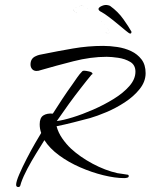

<svg xmlns="http://www.w3.org/2000/svg" viewBox="-20 -687 607 774"><path d="M54 67Q45 67 45 58Q45 45 57.5 16Q70 -13 87.5 -47Q105 -81 121.5 -109.5Q138 -138 146 -151Q140 -168 140 -186Q140 -212 154.5 -221.5Q169 -231 193 -229Q212 -259 231.5 -288.5Q251 -318 272 -347Q281 -360 291 -374.5Q301 -389 312 -400Q314 -402 320 -402Q325 -402 339 -399Q353 -396 353 -389Q353 -388 349 -386Q339 -374 329 -361.5Q319 -349 309 -336Q283 -303 258 -268.5Q233 -234 209 -199Q234 -202 273 -214Q312 -226 355.5 -245Q399 -264 438 -288Q477 -312 501.5 -340Q526 -368 526 -398Q526 -425 505 -437.5Q484 -450 456.5 -454Q429 -458 410 -458Q346 -458 275.5 -440Q205 -422 143 -404Q136 -401 127 -401Q116 -401 109.5 -408.5Q103 -416 103 -427Q103 -452 125 -461Q131 -464 139 -466Q147 -468 154 -469Q213 -481 274 -491.5Q335 -502 396 -502Q423 -502 453 -497.5Q483 -493 508.5 -481Q534 -469 550.5 -447.5Q567 -426 567 -392Q567 -358 543 -328Q519 -298 483 -274.5Q447 -251 409 -235Q371 -219 343 -211Q309 -202 275.5 -193.5Q242 -185 208 -178Q215 -152 231 -129Q247 -106 266 -88Q303 -54 353.5 -27Q404 0 453 11Q464 13 473.5 14Q483 15 493 17Q499 17 499 23Q499 28 492.5 29.5Q486 31 481 31Q444 31 397 19.5Q350 8 303 -12.5Q256 -33 218 -61Q180 -89 159 -122Q144 -98 125.5 -68Q107 -38 90.5 -7Q74 24 65 50Q64 54 62 60.5Q60 67 54 67ZM503 -552Q501 -552 487.5 -563Q474 -574 455.5 -589.5Q437 -605 419 -618.5Q401 -632 390 -638Q377 -644 377 -651Q378 -658 391.5 -663.5Q405 -669 415 -666Q417 -666 419.5 -665Q422 -664 424 -663Q456 -640 477.5 -609.5Q499 -579 509 -561Q509 -560 509.5 -560Q510 -560 510 -559Q510 -550 503 -552ZM421 -559Q421 -558 421 -558Q421 -557 421 -557Q421 -556 420 -556Q420 -555 420 -555Q420 -555 420 -554Q419 -554 419 -554Q419 -553 418 -553Q418 -553 418 -553Q417 -552 417 -552Q417 -552 416 -552Q416 -552 415.5 -552Q415 -552 415 -552H416H417L418 -553L419 -554H420V-555V-556L421 -557V-558V-559V-560Q421 -560 420.5 -560Q420 -560 420 -560Q420 -560 420 -560Q420 -560 420 -560Q420 -560 420 -561Q420 -561 420 -561Q420 -561 420 -561L419 -563L418 -564L417 -566L416 -567L415 -569L414 -571L413 -572L412 -574L410 -576L409 -577L408 -579L406 -581L405 -583L403 -585L402 -587L400 -589L399 -590L397 -592L395 -594L394 -596L392 -598L390 -600L388 -602L387 -605L385 -607L383 -609L381 -611L379 -613L377 -615L375 -617L373 -619L371 -621L368 -623L366 -625L364 -627L362 -629L360 -631L357 -633L355 -635L353 -637L351 -639L348 -641L346 -643L343 -645L341 -647L339 -649L336 -651L334 -653L331 -654L329 -656L326 -658L323 -660Q323 -660 323 -660Q323 -660 322 -660Q322 -660 321 -661Q321 -661 320 -661Q319 -662 319 -661V-662H318H317L316 -663H315H314H311H308Q310 -664 311 -663.5Q312 -663 311 -663Q312 -663 314 -663Q315 -663 315 -663Q315 -663 316 -663Q316 -663 316 -663Q317 -663 317 -662Q317 -662 318 -662Q318 -662 319 -662Q319 -662 319 -661Q319 -662 320 -661H321L322 -660H323Q325 -659 326 -658Q328 -657 329 -656Q330 -655 331 -654Q332 -653 334 -653Q335 -652 336 -651Q337 -650 339 -649Q340 -648 341 -647Q342 -646 343 -645Q345 -644 346 -643Q347 -642 348 -641Q349 -640 351 -639Q352 -638 353 -637Q354 -636 355 -635Q356 -634 357 -633Q359 -632 360 -631Q361 -630 362 -629Q363 -628 364 -627Q365 -626 366 -625Q367 -624 368 -623Q369 -622 371 -621Q372 -620 373 -619Q374 -618 375 -617Q376 -616 377 -615Q378 -614 379 -613Q380 -612 381 -611Q382 -610 383 -609Q384 -608 385 -607Q386 -606 387 -605Q388 -603 388 -602Q389 -602 390 -600Q391 -599 392 -598Q393 -597 394 -596Q395 -595 395 -594Q396 -593 397 -592Q398 -591 399 -590Q400 -590 400 -589Q401 -588 402 -587Q403 -586 403 -585Q404 -584 405 -583Q406 -582 406 -581Q407 -580 408 -579Q408 -578 409 -577Q410 -576 410 -576Q411 -575 412 -574Q412 -573 413 -572Q413 -571 414 -571Q414 -570 415 -569Q415 -568 416 -567Q417 -567 417 -566Q417 -565 418 -564Q419 -563 419 -562.5Q419 -562 419 -563Q419 -562 420 -561V-560Q420 -560 420.5 -560Q421 -560 421 -560Q421 -560 421 -560Q421 -560 421 -560Q421 -560 421 -559Q421 -560 421 -559Q421 -559 421 -559ZM414 -552Q414 -552 413 -552Q413 -552 413 -552Q413 -553 412 -553Q412 -553 411 -553Q411 -554 410 -554Q410 -554 409 -554Q409 -555 408 -555Q408 -556 407 -556Q406 -557 405 -557Q405 -558 404 -558Q403 -559 402 -559Q401 -560 400 -561Q399 -561 398 -562Q397 -563 396 -563Q395 -564 394 -565Q393 -565 392 -566Q391 -567 390 -568Q389 -569 388 -570Q386 -571 385 -571Q384 -572 383 -573Q381 -574 379 -576Q376 -578 376 -578L372 -580L370 -582L367 -584L364 -586L361 -588L359 -590L356 -592L353 -594L350 -596L347 -598L344 -600L341 -602L338 -604L336 -606L333 -608L330 -610L327 -612L324 -614L322 -615L319 -617L316 -619L314 -620L311 -622L309 -624L306 -625L304 -626L302 -628L300 -629L298 -630L296 -631L294 -632L292 -633L290 -634Q287 -635 285 -637Q283 -638 282 -639Q281 -639 280 -641Q279 -641 279 -642Q278 -643 277.5 -644Q277 -645 278 -644Q277 -645 277 -647Q277 -649 278 -649Q278 -650 278 -651Q279 -652 280 -652Q280 -653 281 -654Q282 -655 283 -655Q284 -656 285 -657Q286 -658 288 -658Q289 -659 290 -659Q292 -660 293 -661Q294 -661 296 -662Q298 -662 299 -662Q300 -663 302 -663Q304 -663 305 -663Q306 -664 308 -663H305H302L299 -662H296L293 -661L290 -659L288 -658L285 -657L283 -655L281 -654L280 -652L278 -651V-649L277 -647L278 -644L279 -642L280 -641L282 -639L285 -637L290 -634Q290 -634 290 -634Q290 -634 292 -633Q292 -633 294 -632Q295 -632 296 -631Q296 -631 298 -630Q299 -629 300 -629Q301 -628 302 -628Q303 -627 304 -626Q305 -626 306 -625Q308 -624 309 -624Q310 -623 311 -622Q313 -621 314 -620Q315 -620 316 -619Q318 -618 319 -617Q320 -616 322 -615Q323 -614 324 -614Q326 -613 327 -612Q329 -611 330 -610Q331 -609 333 -608Q334 -607 336 -606Q337 -605 338 -604Q340 -603 341 -602Q343 -601 344 -600Q346 -599 347 -598Q348 -597 350 -596Q352 -595 353 -594Q354 -593 356 -592Q357 -591 359 -590Q360 -589 361 -588Q363 -587 364 -586Q365 -585 367 -584Q369 -583 370 -582Q371 -581 372 -580Q374 -579 376 -578Q376 -578 379 -576L383 -573L385 -571L388 -570L390 -568L392 -566L394 -565L396 -563L398 -562L400 -561L402 -559L404 -558L405 -557L407 -556L408 -555L409 -554H410L411 -553H412L413 -552H414H415Q415 -552 414 -552Z"/></svg>

Font: Caramel
Style: Regular
Weight: 400
Designer: Robert E. Leuschke
Foundry: Robert E. Leuschke
Version: Version 1.010